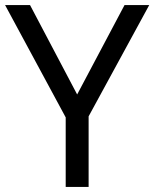

<svg xmlns="http://www.w3.org/2000/svg" viewBox="-20 -734 606 754"><path d="M283 -363 469 -714H566L328 -277V0H238V-273L0 -714H98Z"/></svg>

Font: usinhala25
Style: Book
Weight: 400
Designer: Jelle Bosma - Monotype Design Team
Foundry: Monotype Imaging Inc.
Version: Version 2.003